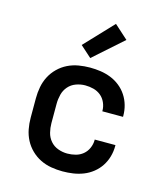

<svg xmlns="http://www.w3.org/2000/svg" viewBox="-115 -861 830 958"><g transform="rotate(15 300.0 -382.0)"><path d="M297 8Q268 8 238.5 3Q209 -2 182.5 -15Q156 -28 134.5 -49Q113 -70 99.5 -96Q86 -122 80.5 -151Q75 -180 75 -210V-310Q75 -340 80.5 -369Q86 -398 99.5 -424Q113 -450 134.5 -471Q156 -492 182.5 -505Q209 -518 238.5 -523Q268 -528 297 -528Q325 -528 352 -524Q379 -520 404.5 -510Q430 -500 452 -482.5Q474 -465 489 -442Q504 -419 511.5 -392.5Q519 -366 519 -338V-333H412V-336Q412 -357 403 -377.5Q394 -398 377.5 -411.5Q361 -425 340 -430.5Q319 -436 297 -436Q273 -436 249.5 -427.5Q226 -419 210 -400.5Q194 -382 188 -358Q182 -334 182 -310V-210Q182 -186 188 -162Q194 -138 210 -119.5Q226 -101 249.5 -92.5Q273 -84 297 -84Q319 -84 340 -89.5Q361 -95 377.5 -108.5Q394 -122 403 -142.5Q412 -163 412 -184V-187H519V-182Q519 -154 511.5 -127.5Q504 -101 489 -78Q474 -55 452 -37.5Q430 -20 404.5 -10Q379 0 352 4Q325 8 297 8ZM285 -574 227 -626 365 -772 436 -708Z"/></g></svg>

Font: Iosevka Semibold Extended
Style: Regular
Weight: 600
Width: 7
Monospace: yes
Designer: Belleve Invis
Foundry: Belleve Invis
Version: Version 32.5.0; ttfautohint (v1.8.4)